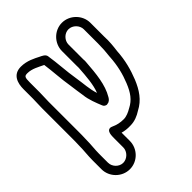

<svg xmlns="http://www.w3.org/2000/svg" viewBox="-235 -690 1039 1039"><g transform="rotate(-45 284.0 -170.5)"><path d="M293 -95C293 -95 306 -98 307 -98C320 -104 325 -114 328 -119C363 -177 370 -255 376 -336C377 -345 377 -350 376 -358V-472C376 -503 403 -531 434 -531C465 -531 493 -503 493 -472V-363C493 -331 491 -299 487 -267V-265C483 -202 470 -151 450 -102C429 -50 406 -18 365 3C364 3 364 4 363 4C345 15 322 25 302 25C274 25 253 20 229 9C223 6 202 -1 195 26C192 37 192 53 192 64V131C192 162 164 190 133 190C102 190 75 162 75 131V64C75 28 80 -3 80 -47C81 -66 81 -83 81 -101V-330C81 -356 83 -373 83 -401V-474C83 -515 87 -520 109 -520C144 -520 175 -501 205 -487C213 -431 216 -367 226 -308C230 -283 233 -251 238 -224C242 -184 259 -143 272 -111C275 -102 284 -96 293 -95ZM242 131V68C258 73 280 76 303 75C336 75 365 62 388 47C443 19 473 -28 496 -84C517 -137 533 -193 537 -262C541 -292 545 -328 543 -364V-472C543 -531 493 -581 434 -581C375 -581 326 -531 326 -472V-357C326 -351 327 -346 326 -340C322 -282 318 -223 300 -178C285 -224 285 -262 276 -316C266 -375 263 -444 253 -506C250 -523 229 -531 219 -536C193 -549 156 -570 109 -570C47 -570 33 -518 33 -474V-401C33 -376 31 -359 31 -330V-101C31 -83 31 -66 30 -47C30 -6 25 23 25 64V131C25 190 74 240 134 240C194 240 242 190 242 131Z"/></g></svg>

Font: Blanket
Style: BlkOutline
Weight: 900
Foundry: Cannot Into Space Fonts
Version: Version 0.9